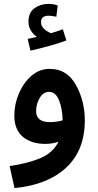

<svg xmlns="http://www.w3.org/2000/svg" viewBox="-20 -728 497 978"><path d="M412 -115Q412 -214 366.5 -295.5Q321 -377 235 -377Q182 -378 141 -342.5Q100 -307 76.5 -252.5Q53 -198 53 -139Q53 -68 96 -31.5Q139 5 211 5Q246 5 278 -6Q250 50 187 77Q124 104 29 118L54 230Q222 214 317 126Q412 38 412 -115ZM164 -162Q164 -199 182.5 -229.5Q201 -260 229 -260Q264 -260 281 -216.5Q298 -173 299 -115Q269 -106 234 -106Q164 -106 164 -162ZM318 -522 300 -579Q277 -570 240 -559Q223 -565 206 -579.5Q189 -594 189 -616Q189 -648 228 -648Q238 -648 247.5 -646Q257 -644 267 -643L274 -700Q255 -708 226 -708Q186 -708 155.5 -686Q125 -664 125 -617Q125 -592 137.5 -572Q150 -552 168 -540Q159 -538 147.5 -535.5Q136 -533 121 -530L135 -470Q180 -480 231 -494Q282 -508 318 -522Z"/></svg>

Font: Noto Sans Arabic UI SemiCondensed Semi
Style: Regular
Weight: 600
Width: 4
Designer: Nadine Chahine - Monotype Design Team
Foundry: Monotype Imaging Inc.
Version: Version 1.900